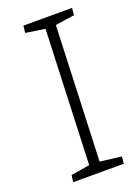

<svg xmlns="http://www.w3.org/2000/svg" viewBox="-136 -761 595 820"><g transform="rotate(-20 161.5 -350.5)"><path d="M163 -656 75 -669 79 -701H300L297 -669L210 -656L186 -44L283 -32L280 0H50L54 -31L139 -45Z"/></g></svg>

Font: Literata ExtraLight
Style: Italic
Weight: 250
Italic angle: -2°
Designer: Latin by Veronika Burian and Jose Scaglione. Greek by Irene Vlachou. Cyrillic by Vera Evstafieva
Foundry: TypeTogether
Version: Version 3.002